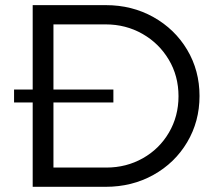

<svg xmlns="http://www.w3.org/2000/svg" viewBox="-20 -720 829 740"><path d="M749 -350.1Q749 -252 701.4 -171.9Q653.8 -91.8 571.3 -45.9Q488.8 0 387.2 0H106V-325.2H34.2V-375H106V-700.2H388.2Q488.8 -700.2 571.3 -654.1Q653.8 -607.9 701.4 -528.1Q749 -448.2 749 -350.1ZM668 -349.1Q668 -427.2 630.4 -490.2Q592.8 -553.2 528.8 -589.6Q464.8 -626 387.2 -626H186V-375H417V-325.2H186V-74.2H390.1Q466.8 -74.2 530.5 -110.1Q594.2 -146 631.1 -209Q668 -272 668 -349.1Z"/></svg>

Font: Argentum Sans Light
Style: Regular
Weight: 300
Designer: Julieta Ulanovsky (Modified by Cristiano Sobral)
Foundry: Julieta Ulanovsky
Version: Version 1.000; ttfautohint (v1.5.65-e2d9)